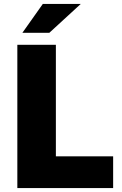

<svg xmlns="http://www.w3.org/2000/svg" viewBox="-20 -949 618 969"><path d="M67.5 -723H262V-160H551V0H67.5ZM196 -929H387.5L229 -783.5H93Z"/></svg>

Font: Public Sans Black
Style: Regular
Weight: 900
Designer: The Public Sans Project Authors: Dan O. Williams and USWDS (Libre Franklin designed by Pablo Impallari and Rodrigo Fuenz
Version: Version 1.007